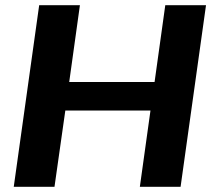

<svg xmlns="http://www.w3.org/2000/svg" viewBox="-20 -720 825 740"><path d="M131 -700H288L238 -341L212 -404H609L567 -341L617 -700H774L676 0H519L569 -359L593 -294H196L241 -359L190 0H33Z"/></svg>

Font: Pathway Extreme 8pt Thin 12pt
Style: Bold Italic
Weight: 700
Italic angle: -8°
Version: Version 1.001;gftools[0.9.26]